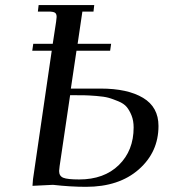

<svg xmlns="http://www.w3.org/2000/svg" viewBox="-20 -722 684 750"><path d="M106 -523.9 109.9 -550.8H186L199.2 -637.2Q201.2 -650.9 201.2 -655.8Q201.2 -668.5 194.3 -672.6Q187.5 -676.8 168.9 -676.8H127.9L130.9 -702.1H348.1L345.2 -676.8H301.8L283.2 -550.8H414.1L410.2 -523.9H278.8L256.8 -376H373Q478.5 -376 538.8 -339.8Q599.1 -303.7 599.1 -230Q599.1 -127.9 522 -60.1Q444.8 7.8 315.9 7.8Q255.9 7.8 187 0L106.9 3.9L108.9 -22L182.1 -523.9ZM210.9 -54.2Q210.9 -34.2 227.3 -27.6Q243.7 -21 289.1 -21Q386.7 -21 444.3 -77.4Q502 -133.8 502 -224.1Q502 -250.5 493.9 -270.8Q485.8 -291 474.9 -304.2Q463.9 -317.4 442.1 -326.4Q420.4 -335.4 403.8 -340.1Q387.2 -344.7 356.2 -347.2Q325.2 -349.6 307.1 -349.9Q289.1 -350.1 253.9 -350.1L212.9 -73.2Q210.9 -59.6 210.9 -54.2Z"/></svg>

Font: Dihjauti
Style: Bold Italic
Weight: 700
Italic angle: -9°
Designer: T. Christopher White
Version: Version 3.0.0